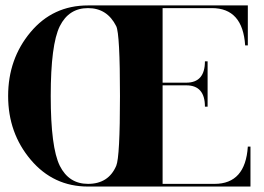

<svg xmlns="http://www.w3.org/2000/svg" viewBox="-20 -684 968 704"><path d="M302.7 -664.1Q302.7 -664.1 888.7 -664.1V-517.6H878.9Q870.1 -654.3 756.8 -654.3H576.2V-380.9H663.1Q731.4 -380.9 731.4 -459H741.2V-293H731.4Q731.4 -371.1 663.1 -371.1H576.2V-9.8H766.6Q879.9 -9.8 888.7 -146.5H898.4V0H302.7Q175.8 0 92.8 -98.1Q9.8 -196.3 9.8 -332Q9.8 -467.8 91.8 -565.9Q173.8 -664.1 302.7 -664.1ZM199.2 -587.9Q166 -520.5 166 -332Q166 -143.6 199.2 -76.2Q232.4 -9.8 302.7 -9.8Q377.9 -9.8 406.2 -76.2Q419.9 -108.4 419.9 -332Q419.9 -560.1 406.2 -587.9Q373 -654.3 302.7 -654.3Q232.4 -654.3 199.2 -587.9Z"/></svg>

Font: spinwerad
Style: Bold
Weight: 700
Width: 7
Version: Version 0.3